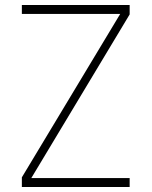

<svg xmlns="http://www.w3.org/2000/svg" viewBox="-20 -753 610 773"><path d="M68 -733V-697H464L68 -39V0H502V-36H106L502 -695V-733Z"/></svg>

Font: Kreadon Extra Light
Style: Regular
Weight: 200
Designer: kohakuno
Foundry: StudioGnu
Version: Version 1.000;Glyphs 3.1.2 (3151)